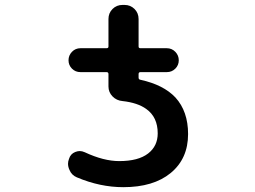

<svg xmlns="http://www.w3.org/2000/svg" viewBox="-20 -775 1040 784"><path d="M483.4 -10.7Q388.7 -10.7 293.9 -50.8Q272.5 -59.6 263.7 -81.1Q257.8 -93.8 257.8 -106.4Q257.8 -116.2 261.7 -126Q267.6 -146.5 287.1 -154.3Q296.9 -158.2 305.7 -158.2Q315.4 -158.2 326.2 -153.3Q403.3 -117.2 466.8 -117.2Q544.9 -117.2 585 -148.4Q624 -178.7 624 -230.5Q624 -296.9 577.1 -330.1Q542 -355.5 480.5 -362.3Q456.1 -364.3 439.5 -381.3Q422.9 -398.4 422.9 -421.9V-472.7Q422.9 -480.5 415 -480.5H308.6Q288.1 -480.5 273.9 -494.6Q259.8 -508.8 259.8 -528.8Q259.8 -548.8 273.9 -563.5Q288.1 -578.1 308.6 -578.1H415Q422.9 -578.1 422.9 -585V-697.3Q422.9 -721.7 439.5 -738.3Q456.1 -754.9 480.5 -754.9H488.3Q512.7 -754.9 529.3 -738.3Q545.9 -721.7 545.9 -697.3V-585Q545.9 -578.1 553.7 -578.1H661.1Q681.6 -578.1 695.8 -563.5Q710 -548.8 710 -528.8Q710 -508.8 695.8 -494.6Q681.6 -480.5 661.1 -480.5H553.7Q545.9 -480.5 545.9 -472.7V-458Q545.9 -450.2 553.7 -449.2Q647.5 -428.7 696.3 -377Q748 -320.3 748 -227.5Q748 -127 676.8 -68.4Q606.4 -10.7 483.4 -10.7Z"/></svg>

Font: Rounded Mgen+ 2m medium
Style: Regular
Weight: 500
Designer: [Source Han Sans]
Ryoko NISHIZUKA  (kana & ideographs); Paul D. Hunt (Latin, Greek & Cyrillic); Wenlong ZHANG  (bopomofo
Version: Version 1.059.20150602